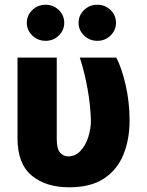

<svg xmlns="http://www.w3.org/2000/svg" viewBox="-20 -792 630 822"><path d="M55 -545.5H223V-198.9Q222.7 -154.8 237.2 -138.7Q251.8 -122.5 271.3 -122.5Q302.6 -122.5 324.4 -145.8Q346.2 -169 357.8 -204.7Q369.3 -240.4 369.3 -277Q367.2 -343.8 354.4 -414.2Q341.6 -484.7 321.7 -545.5H478Q501.1 -500.7 517.8 -428.8Q534.4 -356.9 534.8 -277Q534.8 -194.6 508.2 -129.6Q481.5 -64.6 424.7 -27.3Q367.9 9.9 276.3 9.9Q176.1 9.9 115.4 -40.7Q54.7 -91.3 55 -200.3ZM175.4 -617.2Q142 -617.2 118.4 -639.9Q94.8 -662.6 94.8 -694.2Q94.8 -726.6 118.4 -749.1Q142 -771.7 175.4 -771.7Q208.5 -771.7 231.7 -749.1Q255 -726.6 255 -694.2Q255 -662.6 231.7 -639.9Q208.5 -617.2 175.4 -617.2ZM397 -617.2Q363.6 -617.2 340 -639.9Q316.4 -662.6 316.4 -694.2Q316.4 -726.6 340 -749.1Q363.6 -771.7 397 -771.7Q430 -771.7 453.3 -749.1Q476.6 -726.6 476.6 -694.2Q476.6 -662.6 453.3 -639.9Q430 -617.2 397 -617.2Z"/></svg>

Font: Inter UI Extra Bold
Style: Regular
Weight: 800
Designer: Rasmus Andersson
Foundry: rsms
Version: 3.2;8d6f07862